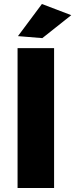

<svg xmlns="http://www.w3.org/2000/svg" viewBox="-20 -942 377 962"><path d="M190 -922 337 -866 192 -751 70 -761ZM68 -701H251V0H68Z"/></svg>

Font: Montserrat arm
Style: Bold
Weight: 700
Designer: Julieta Ulanovsky
Foundry: Julieta Ulanovsky
Version: Version 6.000;PS 006.000;hotconv 1.0.88;makeotf.lib2.5.64775